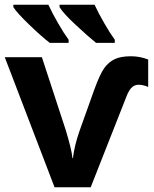

<svg xmlns="http://www.w3.org/2000/svg" viewBox="-20 -786 645 806"><path d="M461.9 -606V-619.1C448.7 -637.2 433.6 -660.6 417.5 -689C401.4 -716.8 387.7 -742.7 377 -766.1H230V-755.9C241.2 -737.8 264.2 -712.4 299.8 -679.7C335.4 -646.5 363.3 -622.1 383.3 -606ZM268.1 -606V-619.1C254.9 -637.2 239.7 -660.6 223.6 -689C207.5 -716.8 193.8 -742.7 183.1 -766.1H36.1V-755.9C46.4 -739.7 68.4 -715.3 102.5 -682.6C136.2 -649.9 165 -624.5 189 -606ZM209 0H360.8L511.2 -381.8C524.9 -417.5 541 -430.2 562 -430.2C574.7 -430.2 587.9 -427.2 602.1 -420.9V-536.1C578.6 -545.4 554.7 -549.8 529.8 -549.8C502 -549.8 479.5 -545.9 462.4 -538.1C444.8 -529.8 429.7 -517.1 417.5 -500C405.3 -482.9 390.6 -451.2 374 -404.8L314 -236.8C299.8 -196.3 290.5 -158.2 286.1 -122.1H284.2C281.7 -147.9 272 -187 255.9 -240.2L155.8 -545.9H0Z"/></svg>

Font: Noto Reveo Sans
Style: Bold
Weight: 700
Designer: Monotype Design team
Foundry: Monotype Imaging Inc.
Version: Version 1.04